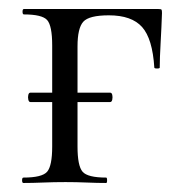

<svg xmlns="http://www.w3.org/2000/svg" viewBox="-20 -406 412 426"><path d="M47.4 -179.6Q44 -179.6 42.8 -185Q41.6 -190.4 42.8 -195.4Q44 -200.4 47.4 -200.4H224.4Q228 -200.4 229.1 -195.4Q230.2 -190.4 229.1 -185Q228 -179.6 224.4 -179.6ZM331.2 -386Q337.4 -386 338.4 -384.5Q339.4 -383 339.4 -377Q338.4 -347 336.4 -311.5Q334.4 -276 334.4 -256Q334.4 -254 328.5 -254Q322.6 -254 322.4 -256Q318.4 -320.2 295.2 -346.1Q272 -372 221.6 -372Q177.6 -372 164.8 -357.8Q152 -343.6 152 -303V-81Q152 -38 163.2 -25Q174.4 -12 215.6 -12Q217.6 -12 217.6 -6Q217.6 0 215.6 0Q196.2 0 172.7 -1Q149.2 -2 125.4 -2Q99.8 -2 75.7 -1Q51.6 0 32 0Q29 0 29 -6Q29 -12 32 -12Q73.4 -12 84.6 -25Q95.8 -38 95.8 -81V-305Q95.8 -349 84.6 -361.5Q73.4 -374 33 -374Q30 -374 30 -380Q30 -386 33 -386Z"/></svg>

Font: Cormorant Garamond Light
Style: Regular
Weight: 300
Designer: Christian Thalmann (Catharsis Fonts)
Foundry: Catharsis Fonts
Version: Version 4.001